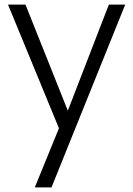

<svg xmlns="http://www.w3.org/2000/svg" viewBox="-20 -566 585 843"><path d="M458 -545.9H529.8L206.1 256.8H132.8L238.8 -2.9L15.1 -545.9H91.8L277.8 -80.1Z"/></svg>

Font: PoppinsZ Light
Style: Regular
Weight: 300
Designer: Ninad Kale (Devanagari), Jonny Pinhorn (Latin)
Foundry: Indian Type Foundry
Version: Version 3.002;FEAKit 1.0